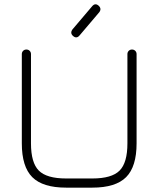

<svg xmlns="http://www.w3.org/2000/svg" viewBox="-20 -860 726 880"><path d="M315 -695Q300 -708 312 -725L402 -831Q416 -848 432 -834Q447 -820 435 -804L345 -698Q331 -681 315 -695ZM283 0Q176 0 128 -48Q80 -96 80 -203V-612Q80 -621 86 -627Q92 -633 101 -633Q110 -633 116 -627Q122 -621 122 -612V-203Q122 -114 158 -78Q194 -42 283 -42H403Q492 -42 528 -78Q564 -114 564 -203V-612Q564 -621 570 -627Q576 -633 585 -633Q594 -633 600 -627Q606 -621 606 -612V-203Q606 -96 558 -48Q510 0 403 0Z"/></svg>

Font: Jura Light
Style: Regular
Weight: 300
Designer: Daniel Johnson, Alexei Vanyashin
Foundry: Daniel Johnson
Version: Version 5.103